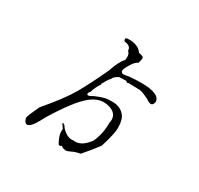

<svg xmlns="http://www.w3.org/2000/svg" viewBox="-169 -984 1269 1227"><g transform="rotate(30 465.0 -370.5)"><path d="M453 38Q466 38 488 26.5Q510 15 547 8Q596 -47 638 -104Q671 -209 671 -251Q671 -318 645 -345Q613 -381 559 -381Q557 -381 528 -380.5Q499 -380 436 -353Q412 -338 402 -338Q393 -338 393 -347Q393 -355 405 -368Q408 -392 440 -443Q435 -444 435 -445Q435 -447 440 -448Q465 -496 475 -501Q480 -521 515 -539L566 -541Q573 -533 579 -533Q583 -533 586 -536Q653 -534 670.5 -533.5Q688 -533 742 -506Q762 -491 775 -491Q792 -491 797 -518Q794 -578 655 -578Q615 -578 564 -573Q540 -568 529 -568Q518 -568 513 -577Q511 -580 511 -584Q511 -599 534 -636.5Q557 -674 576 -679Q584 -704 584 -716Q584 -719 582 -724.5Q580 -730 547 -737Q519 -779 450 -779Q425 -779 425 -769L426 -764Q426 -761 429 -756.5Q432 -752 445 -751Q480 -744 480 -713Q496 -700 496 -674Q496 -664 494 -653Q465 -626 437 -542Q375 -409 329.5 -329.5Q284 -250 170 -116Q130 -31 130 -19Q130 -2 144 14Q150 19 157 19Q168 19 184.5 3Q201 -13 237 -82Q340 -251 410 -309Q460 -351 513 -351Q534 -351 555 -344Q610 -326 610 -278Q610 -267 607 -255V-250Q607 -173 577 -107Q530 -41 477 -41L467 -42L453 -41Q412 -41 374 -85Q366 -100 362 -100L360 -98Q358 -98 357 -108Q347 -98 347 -96H349Q355 -96 369 -71L368 -54Q368 -33 378 -8.5Q388 16 395 26Q398 31 403 31Q409 31 417 25Q435 38 453 38Z"/></g></svg>

Font: Xiaobo Songti 小帛宋体
Style: Regular
Weight: 400
Version: Version 1.501;March 17, 2024;FontCreator 14.0.0.2814 64-bit